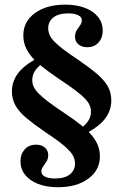

<svg xmlns="http://www.w3.org/2000/svg" viewBox="-20 -602 523 815"><path d="M350.8 -38.7 325 -58.9Q344.4 -72.6 355.2 -89.9Q366.1 -107.3 366.1 -127.4Q366.1 -141.9 360.5 -155.2Q354.8 -168.5 340.3 -183.9Q325.8 -199.2 298.8 -219.4Q271.8 -239.5 228.2 -268.5Q185.5 -297.6 156.9 -320.6Q128.2 -343.5 111.3 -364.9Q94.4 -386.3 86.7 -407.3Q79 -428.2 79 -451.6Q79 -510.5 128.2 -546.4Q177.4 -582.3 257.3 -582.3Q304.8 -582.3 340.7 -568.5Q376.6 -554.8 396.4 -529.8Q416.1 -504.8 416.1 -471.8Q416.1 -441.9 398.4 -421.8Q380.6 -401.6 350 -401.6Q327.4 -401.6 312.9 -413.7Q298.4 -425.8 298.4 -446Q298.4 -462.1 305.6 -473.4Q312.9 -484.7 320.2 -494.8Q327.4 -504.8 327.4 -516.1Q327.4 -529.8 311.7 -537.5Q296 -545.2 269.4 -545.2Q228.2 -545.2 206.5 -527.8Q184.7 -510.5 184.7 -482.3Q184.7 -467.7 190.3 -454.4Q196 -441.1 209.7 -426.6Q223.4 -412.1 248 -393.1Q272.6 -374.2 310.5 -349.2Q358.9 -316.1 390.3 -289.5Q421.8 -262.9 437.1 -236.3Q452.4 -209.7 452.4 -175.8Q452.4 -134.7 428.2 -101.2Q404 -67.7 350.8 -38.7ZM225.8 192.7Q178.2 192.7 142.3 179Q106.5 165.3 86.7 140.3Q66.9 115.3 66.9 82.3Q66.9 52.4 84.7 32.3Q102.4 12.1 133.1 12.1Q155.6 12.1 170.2 24.2Q184.7 36.3 184.7 56.5Q184.7 71.8 177.4 83.5Q170.2 95.2 162.9 105.2Q155.6 115.3 155.6 126.6Q155.6 140.3 171.4 148Q187.1 155.6 213.7 155.6Q255.6 155.6 277 137.9Q298.4 120.2 298.4 92.7Q298.4 78.2 292.7 64.9Q287.1 51.6 273.4 36.7Q259.7 21.8 235.5 3.2Q211.3 -15.3 172.6 -41.1Q124.2 -74.2 92.7 -100.4Q61.3 -126.6 46 -153.6Q30.6 -180.6 30.6 -213.7Q30.6 -255.6 55.2 -289.1Q79.8 -322.6 132.3 -351.6L158.1 -330.6Q138.7 -317.7 127.8 -300Q116.9 -282.3 116.9 -262.1Q116.9 -247.6 122.6 -234.7Q128.2 -221.8 142.7 -206.5Q157.3 -191.1 184.3 -170.6Q211.3 -150 254.8 -121Q297.6 -92.7 326.2 -69.4Q354.8 -46 371.8 -24.6Q388.7 -3.2 396.4 17.3Q404 37.9 404 62.1Q404 120.2 354.8 156.5Q305.6 192.7 225.8 192.7Z"/></svg>

Font: Playfair 9pt
Style: Bold
Weight: 700
Designer: Claus Eggers Sørensen
Foundry: Claus Eggers Sørensen
Version: Version 2.203